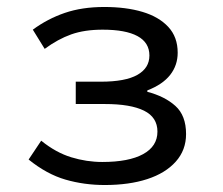

<svg xmlns="http://www.w3.org/2000/svg" viewBox="-20 -518 640 550"><path d="M280 12Q221 12 167.5 -3.5Q114 -19 62 -61L98 -115Q140 -81 184 -67.5Q228 -54 273 -54Q349 -54 390 -76.5Q431 -99 431 -141Q431 -182 392.5 -201Q354 -220 281 -220H197V-284H269Q339 -284 373.5 -303.5Q408 -323 408 -359Q408 -396 374 -414.5Q340 -433 274 -433Q222 -433 184 -419.5Q146 -406 108 -378L74 -433Q116 -464 165.5 -481Q215 -498 279 -498Q341 -498 388 -484Q435 -470 462 -441Q489 -412 489 -367Q489 -331 467.5 -303.5Q446 -276 402 -259V-255Q452 -242 482.5 -214.5Q513 -187 513 -134Q513 -88 483.5 -55Q454 -22 402 -5Q350 12 280 12Z"/></svg>

Font: Source Code Pro
Style: Regular
Weight: 400
Monospace: yes
Designer: Paul D. Hunt, Teo Tuominen
Foundry: Adobe Systems Incorporated
Version: Version 1.018;hotconv 1.0.116;makeotfexe 2.5.65601